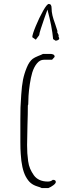

<svg xmlns="http://www.w3.org/2000/svg" viewBox="-20 -940 392 976"><path d="M281.2 -745.1Q281.2 -747.1 277.3 -755.9L278.3 -761.2L271 -775.9L272 -782.2Q267.6 -796.4 260.3 -818.4Q251 -843.3 246.6 -861.8Q242.2 -880.4 242.2 -898.9Q242.2 -919.9 228 -919.9Q218.8 -919.9 199 -884.8Q179.2 -849.6 161.9 -807.6Q144.5 -765.6 144 -751L162.1 -738.3L179.2 -761.2Q180.2 -771.5 188 -795.4Q194.8 -816.9 205.8 -848.1Q216.8 -879.4 221.2 -891.1Q244.6 -804.2 250 -741.2L263.2 -732.9Q281.2 -735.8 281.2 -745.1ZM263.7 -15.1Q263.7 -25.9 248.5 -25.9Q238.3 -17.1 223.6 -17.1Q199.7 -17.1 181.6 -25.1Q163.6 -33.2 152.3 -48.8Q140.6 -65.4 133.3 -82.3Q126 -99.1 123 -121.1Q120.1 -143.6 118.9 -161.1Q117.7 -178.7 117.7 -202.1Q117.7 -242.7 119.6 -302.7Q121.6 -362.8 121.6 -403.8L123.5 -409.2Q123.5 -429.2 125 -452.6Q126.5 -478.5 131.6 -512.7Q136.7 -546.9 144 -571.3Q152.8 -599.6 168 -617.9Q183.1 -636.2 202.6 -636.2H244.6L257.8 -650.9Q257.8 -653.3 256.8 -657.2Q256.3 -658.7 253.9 -661.1Q253.4 -661.6 249.5 -663.6Q248.5 -663.6 244.1 -665Q242.7 -665 241.7 -665.5L238.8 -666H198.7Q189.5 -661.1 173.8 -655.3Q155.8 -647.9 146.5 -641.1Q128.4 -627.4 115.7 -595.7Q103 -564.9 96.9 -534.2Q90.8 -503.4 87.9 -457.5Q85 -415.5 84.2 -393.3Q83.5 -371.1 83.5 -332V-217.8Q83.5 -180.7 85.4 -157.7Q89.8 -82.5 110.4 -43.5Q122.6 -21 136.2 -9.8Q149.9 1.5 168.9 7.3Q185.5 12.2 192.4 16.1H225.6Q238.3 11.2 251 1.7Q263.7 -7.8 263.7 -15.1Z"/></svg>

Font: Amatica SC
Style: Regular
Weight: 400
Designer: Vernon Adams, Ben Nathan
Foundry: newtypography
Version: Version 2.001